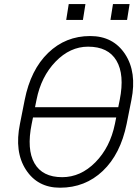

<svg xmlns="http://www.w3.org/2000/svg" viewBox="-20 -895 672 926"><path d="M590.8 -297.4Q561 -151.4 475.8 -70.6Q390.6 10.3 269.5 10.3Q161.1 10.3 105 -76.4Q48.8 -163.1 76.2 -297.4L99.1 -413.1Q127.9 -558.6 212.2 -639.9Q296.4 -721.2 415 -721.2Q525.9 -721.2 583.3 -634Q640.6 -546.9 613.8 -413.1ZM148.9 -377.9H550.3L557.6 -414.1Q581.5 -535.2 541.7 -602.5Q502 -669.9 404.8 -669.9Q317.9 -669.9 248 -597.7Q178.2 -525.4 156.2 -414.1ZM540.5 -328.6H139.2L132.8 -297.4Q107.9 -174.8 146.2 -107.7Q184.6 -40.5 279.8 -40.5Q369.1 -40.5 440.2 -112.5Q511.2 -184.6 534.2 -297.4ZM592.8 -798.8H512.7L524.9 -875.5H605ZM379.9 -798.8H299.3L311.5 -875.5H392.1Z"/></svg>

Font: Franko
Style: Light Italic
Weight: 300
Designer: Google
Version: Version 1.200310; 2013